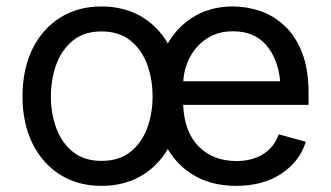

<svg xmlns="http://www.w3.org/2000/svg" viewBox="-20 -573 1040 604"><path d="M299.3 11.7Q225.1 11.7 169.2 -23.4Q113.3 -58.6 82 -122.1Q50.8 -185.5 50.8 -269.5Q50.8 -355 82 -418.7Q113.3 -482.4 169.2 -517.6Q225.1 -552.7 299.3 -552.7Q374 -552.7 430.2 -517.6Q486.3 -482.4 517.6 -418.7Q548.8 -355 548.8 -269.5Q548.8 -185.5 517.6 -122.1Q486.3 -58.6 430.2 -23.4Q374 11.7 299.3 11.7ZM299.3 -66.9Q354.5 -66.9 390.1 -95.2Q425.8 -123.5 442.9 -169.7Q460 -215.8 460 -269.5Q460 -323.7 442.9 -370.4Q425.8 -417 390.1 -445.6Q354.5 -474.1 299.3 -474.1Q244.6 -474.1 209.5 -445.6Q174.3 -417 157.2 -370.6Q140.1 -324.2 140.1 -269.5Q140.1 -215.8 157.2 -169.7Q174.3 -123.5 209.5 -95.2Q244.6 -66.9 299.3 -66.9ZM723.1 11.7Q644 11.7 586.7 -23.4Q529.3 -58.6 498.3 -121.6Q467.3 -184.6 467.3 -268.6Q467.3 -352.5 497.6 -416.5Q527.8 -480.5 583.3 -516.6Q638.7 -552.7 712.9 -552.7Q756.3 -552.7 798.6 -538.3Q840.8 -523.9 875.2 -491.9Q909.7 -460 930.2 -407.7Q950.7 -355.5 950.7 -279.8V-243.2H556.2Q559.6 -157.7 605.2 -112.1Q650.9 -66.4 723.6 -66.4Q772 -66.4 806.9 -87.6Q841.8 -108.9 856.9 -150.4L941.9 -127Q922.9 -64.9 865 -26.6Q807.1 11.7 723.1 11.7ZM556.6 -317.4H861.3Q855 -387.2 817.6 -430.9Q780.3 -474.6 712.9 -474.6Q666 -474.6 632.1 -452.6Q598.1 -430.7 578.6 -395Q559.1 -359.4 556.6 -317.4Z"/></svg>

Font: Inter-Regular
Style: Regular
Weight: 400
Designer: Rasmus Andersson
Foundry: rsms
Version: Version 4.000;git-a52131595